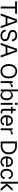

<svg xmlns="http://www.w3.org/2000/svg" viewBox="3626 -4386 770 8061"><g transform="rotate(90 4010.5 -355.0)"><path d="M252.9 0V-606.9H30.8V-680.2H557.1V-606.9H334V0Z M915 -680.2 1162.1 0H1076.2L1002.9 -207H705.1L631.8 0H546.9L793.9 -680.2ZM731 -279.8H977.1L894 -515.1L855 -630.9H853L814 -515.1Z M1405.8 -315.9Q1233.9 -361.3 1233.9 -499Q1233.9 -585.9 1298.1 -637.9Q1362.3 -689.9 1469.7 -689.9Q1529.3 -689.9 1575.9 -672.4Q1622.6 -654.8 1651.6 -624.3Q1680.7 -593.8 1696.8 -556.2Q1712.9 -518.6 1715.8 -475.1H1635.7Q1634.8 -505.4 1624.8 -530.3Q1614.7 -555.2 1595 -575.4Q1575.2 -595.7 1542 -606.9Q1508.8 -618.2 1464.8 -618.2Q1393.1 -618.2 1354 -588.6Q1314.9 -559.1 1314.9 -504.9Q1314.9 -458 1343.3 -433.6Q1371.6 -409.2 1427.7 -394L1536.1 -366.2Q1708 -320.8 1708 -181.2Q1708 -93.8 1644 -42Q1580.1 9.8 1472.2 9.8Q1412.6 9.8 1365.2 -7.8Q1317.9 -25.4 1288.8 -55.9Q1259.8 -86.4 1243.4 -124Q1227.1 -161.6 1224.1 -205.1H1304.2Q1306.6 -142.1 1348.6 -102.1Q1390.6 -62 1476.1 -62Q1548.8 -62 1587.9 -91.3Q1627 -120.6 1627 -175.8Q1627 -222.7 1598.6 -248Q1570.3 -273.4 1514.2 -288.1Z M2148.9 -680.2 2396 0H2310.1L2236.8 -207H1939L1865.7 0H1780.8L2027.8 -680.2ZM1964.8 -279.8H2210.9L2127.9 -515.1L2088.9 -630.9H2086.9L2047.9 -515.1Z M2970.7 9.8Q2837.4 9.8 2753.4 -85.7Q2669.4 -181.2 2669.4 -339.8Q2669.4 -498.5 2753.4 -594.2Q2837.4 -689.9 2970.7 -689.9Q3058.6 -689.9 3126.7 -647.5Q3194.8 -605 3233.2 -525.1Q3271.5 -445.3 3271.5 -339.8Q3271.5 -181.2 3188 -85.7Q3104.5 9.8 2970.7 9.8ZM2751.5 -319.8Q2751.5 -200.7 2811.3 -131.8Q2871.1 -63 2970.7 -63Q3070.3 -63 3129.9 -131.8Q3189.5 -200.7 3189.5 -319.8V-359.9Q3189.5 -479 3129.9 -548.1Q3070.3 -617.2 2970.7 -617.2Q2871.1 -617.2 2811.3 -548.1Q2751.5 -479 2751.5 -359.9Z M3387.2 0V-500H3464.4L3466.3 -407.2Q3494.1 -461.4 3529.3 -483.2Q3564.5 -504.9 3617.2 -504.9H3639.2V-430.2H3582.5Q3467.3 -430.2 3467.3 -307.1V0Z M3978 9.8Q3874 9.8 3814 -92.8L3812 0H3734.9V-720.2H3814.9V-408.2Q3873 -509.8 3978 -509.8Q4068.4 -509.8 4127.7 -440.7Q4187 -371.6 4187 -250Q4187 -128.4 4127.7 -59.3Q4068.4 9.8 3978 9.8ZM3814.9 -216.8Q3814.9 -144 3852.8 -100.6Q3890.6 -57.1 3959 -57.1Q4027.8 -57.1 4066.4 -102.5Q4105 -147.9 4105 -231.9V-268.1Q4105 -352.1 4066.4 -397.5Q4027.8 -442.9 3959 -442.9Q3890.6 -442.9 3852.8 -399.4Q3814.9 -356 3814.9 -283.2Z M4298.8 0V-500H4378.9V0ZM4295.9 -599.1H4381.8V-700.2H4295.9Z M4677.7 0Q4608.9 0 4578.4 -32.2Q4547.9 -64.5 4547.9 -129.9V-433.1H4463.9V-500H4547.9V-625L4627.9 -634.8V-500H4744.6V-433.1H4627.9V-128.9Q4627.9 -88.9 4638.4 -77.9Q4648.9 -66.9 4684.6 -66.9H4744.6V0Z M5046.9 9.8Q4942.4 9.8 4879.2 -59.8Q4815.9 -129.4 4815.9 -250Q4815.9 -370.1 4878.2 -439.9Q4940.4 -509.8 5043.9 -509.8Q5142.6 -509.8 5200.7 -444.8Q5258.8 -379.9 5258.8 -266.1V-225.1H4897.9Q4899.4 -144.5 4938.7 -100.8Q4978 -57.1 5046.9 -57.1Q5098.1 -57.1 5129.6 -80.6Q5161.1 -104 5168.9 -139.2H5251Q5235.8 -70.8 5181.9 -30.5Q5127.9 9.8 5046.9 9.8ZM4897.9 -289.1H5181.2Q5181.2 -360.8 5144.5 -401.9Q5107.9 -442.9 5043 -442.9Q4979.5 -442.9 4940.9 -402.6Q4902.3 -362.3 4897.9 -289.1Z M5366.7 0V-500H5443.8L5445.8 -407.2Q5473.6 -461.4 5508.8 -483.2Q5543.9 -504.9 5596.7 -504.9H5618.7V-430.2H5562Q5446.8 -430.2 5446.8 -307.1V0Z M5919.4 0V-680.2H6117.2Q6189.5 -680.2 6251.5 -658Q6313.5 -635.7 6359.9 -593.8Q6406.2 -551.8 6432.6 -486.6Q6459 -421.4 6459 -339.8Q6459 -258.3 6432.6 -193.4Q6406.2 -128.4 6359.9 -86.4Q6313.5 -44.4 6251.7 -22.2Q6189.9 0 6117.2 0ZM6000 -73.2H6112.3Q6231.9 -73.2 6304 -140.9Q6376 -208.5 6376 -319.8V-359.9Q6376 -471.2 6304 -539.1Q6231.9 -606.9 6112.3 -606.9H6000Z M6774.9 9.8Q6670.4 9.8 6607.2 -59.8Q6543.9 -129.4 6543.9 -250Q6543.9 -370.1 6606.2 -439.9Q6668.5 -509.8 6772 -509.8Q6870.6 -509.8 6928.7 -444.8Q6986.8 -379.9 6986.8 -266.1V-225.1H6626Q6627.4 -144.5 6666.7 -100.8Q6706.1 -57.1 6774.9 -57.1Q6826.2 -57.1 6857.7 -80.6Q6889.2 -104 6897 -139.2H6979Q6963.9 -70.8 6909.9 -30.5Q6856 9.8 6774.9 9.8ZM6626 -289.1H6909.2Q6909.2 -360.8 6872.6 -401.9Q6835.9 -442.9 6771 -442.9Q6707.5 -442.9 6668.9 -402.6Q6630.4 -362.3 6626 -289.1Z M7294.9 9.8Q7193.4 9.8 7130.6 -59.3Q7067.9 -128.4 7067.9 -250Q7067.9 -371.6 7130.6 -440.7Q7193.4 -509.8 7294.9 -509.8Q7341.8 -509.8 7380.4 -494.9Q7418.9 -480 7444.1 -455.1Q7469.2 -430.2 7483.9 -399.4Q7498.5 -368.7 7502 -335H7421.9Q7416.5 -382.3 7384 -412.6Q7351.6 -442.9 7294.9 -442.9Q7226.6 -442.9 7187.7 -397.2Q7148.9 -351.6 7148.9 -268.1V-231.9Q7148.9 -148.4 7187.7 -102.8Q7226.6 -57.1 7294.9 -57.1Q7351.6 -57.1 7384 -87.4Q7416.5 -117.7 7421.9 -165H7502Q7498.5 -131.3 7483.9 -100.6Q7469.2 -69.8 7444.1 -44.9Q7418.9 -20 7380.4 -5.1Q7341.8 9.8 7294.9 9.8Z M7895.5 0 7690.4 -250V0H7610.4V-720.2H7690.4V-266.1L7896.5 -500H7997.6L7777.3 -258.8L8002.4 0Z"/></g></svg>

Font: TASA Orbiter Deck
Style: Regular
Weight: 400
Designer: Weizhong Zhang
Version: Version 1.000;Glyphs 3.1.2 (3151)